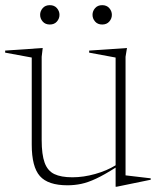

<svg xmlns="http://www.w3.org/2000/svg" viewBox="-29 -708 604 744"><path d="M132.5 -165.5Q132.5 -109 144 -77.5Q155.5 -46 181.5 -33.5Q207.5 -21 251.5 -21Q294.5 -21 339.8 -33.8Q385 -46.5 419 -67.5V-485L316.5 -504V-512L463 -522L457.5 -488V-28.5L555 -17V-11.5L423.5 15.5H419V-58.5Q375 -30.5 343.5 -15.8Q312 -1 285.8 4.5Q259.5 10 232.5 10Q157 10 125.5 -25.8Q94 -61.5 94 -147.5V-485L-9 -504V-512L136.5 -522L132.5 -488ZM164 -613Q146.5 -613 136.5 -624.5Q126.5 -636 126.5 -650.5Q126.5 -665 136.5 -676.5Q146.5 -688 164 -688Q181.5 -688 191.5 -676.5Q201.5 -665 201.5 -650.5Q201.5 -636 191.5 -624.5Q181.5 -613 164 -613ZM367 -613Q349.5 -613 339.5 -624.5Q329.5 -636 329.5 -650.5Q329.5 -665 339.5 -676.5Q349.5 -688 367 -688Q384.5 -688 394.5 -676.5Q404.5 -665 404.5 -650.5Q404.5 -636 394.5 -624.5Q384.5 -613 367 -613Z"/></svg>

Font: Newsreader Display ExtraLight
Style: Regular
Weight: 275
Designer: Hugues Gentile
Foundry: Production Type
Version: Version 1.001